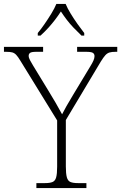

<svg xmlns="http://www.w3.org/2000/svg" viewBox="-30 -951 613 971"><path d="M154 0V-25H198Q222 -25 235.5 -30.5Q249 -36 254 -54Q259 -72 259 -108V-342L73 -644Q61 -664 52 -673.5Q43 -683 32 -686Q21 -689 0 -689H-10V-714H188V-689H154Q129 -689 122 -683.5Q115 -678 115 -669Q115 -659 121.5 -647Q128 -635 137 -620L215 -492Q234 -461 251.5 -431Q269 -401 284 -373Q292 -389 306 -414Q320 -439 339 -470L427 -616Q437 -632 442.5 -644.5Q448 -657 448 -667Q448 -678 440 -683.5Q432 -689 405 -689H360V-714H563V-689H555Q535 -689 523.5 -685.5Q512 -682 502.5 -671.5Q493 -661 480 -640L303 -344V-109Q303 -73 308 -54.5Q313 -36 326.5 -30.5Q340 -25 364 -25H407V0ZM161 -784Q177 -803 195 -829Q213 -855 229.5 -882Q246 -909 255 -931H302Q311 -909 327.5 -882Q344 -855 362.5 -829Q381 -803 396 -784V-771H382Q359 -793 341 -812Q323 -831 308 -850.5Q293 -870 278 -893Q263 -870 248 -850.5Q233 -831 216 -812Q199 -793 175 -771H161Z"/></svg>

Font: Noto Serif Hebrew ExtraLight
Style: Regular
Weight: 250
Version: Version 2.003